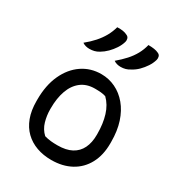

<svg xmlns="http://www.w3.org/2000/svg" viewBox="-193 -936 987 1069"><g transform="rotate(30 300.0 -401.5)"><path d="M247 -813Q268 -814 284 -811.5Q300 -809 313 -802Q324 -797 327 -786Q330 -775 327 -765Q320 -741 305.5 -719Q291 -697 272.5 -678.5Q254 -660 232 -647Q217 -638 202.5 -634.5Q188 -631 172 -631Q160 -631 148.5 -634Q137 -637 127 -644Q159 -670 182.5 -696.5Q206 -723 222 -751.5Q238 -780 247 -813ZM447 -814Q468 -814 484.5 -811.5Q501 -809 513 -803Q525 -798 528 -787Q531 -776 528 -765Q521 -741 506.5 -719Q492 -697 473.5 -678.5Q455 -660 432 -648Q418 -639 403.5 -635Q389 -631 373 -631Q361 -631 349.5 -634Q338 -637 328 -644Q360 -671 383.5 -697Q407 -723 423 -752Q439 -781 447 -814ZM302 -543Q350 -543 393 -522.5Q436 -502 468.5 -463Q501 -424 519 -369Q537 -314 537 -243V-233Q537 -158 507.5 -103Q478 -48 424 -18.5Q370 11 298 11Q246 11 203 -4.5Q160 -20 128.5 -50.5Q97 -81 80 -126.5Q63 -172 63 -232V-242Q63 -334 94 -401.5Q125 -469 179 -506Q233 -543 302 -543ZM311 -455Q258 -455 222.5 -427.5Q187 -400 169.5 -351Q152 -302 152 -237V-231Q152 -191 163 -152.5Q174 -114 203 -87Q224 -81 243.5 -79Q263 -77 287 -77Q342 -77 377.5 -96Q413 -115 430.5 -151Q448 -187 448 -237V-243Q448 -309 432 -361Q416 -413 381 -447Q366 -452 349 -453.5Q332 -455 311 -455Z"/></g></svg>

Font: Code D Ace
Style: Regular
Weight: 400
Version: Version 1.085; ttfautohint (v1.8.4.7-5d5b);Nerd Fonts 3.0.2